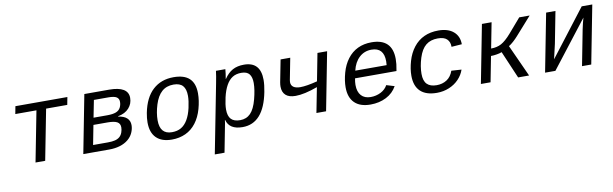

<svg xmlns="http://www.w3.org/2000/svg" viewBox="-47 -1025 5495 1720"><g transform="rotate(-10 2700.5 -165.5)"><path d="M114.7 -528.3H587.4L574.2 -459H381.8L292.5 0H204.6L293.9 -459H101.6Z M967.3 -528.3Q1053.2 -528.3 1096.7 -502Q1140.1 -475.6 1140.1 -423.8Q1140.1 -370.1 1105.2 -331.1Q1070.3 -292 1005.4 -279.8L1004.9 -276.4Q1056.2 -270 1083 -245.6Q1109.9 -221.2 1109.9 -180.7Q1109.9 -146 1094.2 -111.6Q1078.6 -77.1 1047.4 -51.8Q1016.1 -26.4 972.4 -13.2Q928.7 0 876 0H639.2L741.7 -528.3ZM739.7 -64.9H874.5Q913.6 -64.9 939.7 -71.5Q965.8 -78.1 982.4 -92.8Q999 -107.4 1007.6 -131.1Q1016.1 -154.8 1016.1 -177.2Q1016.1 -211.9 989.3 -226.8Q962.4 -241.7 902.8 -241.7H773.9ZM816.9 -461.4 786.1 -305.2H911.1Q961.4 -305.2 990.5 -316.4Q1019.5 -327.6 1032 -352.1Q1044.4 -376.5 1044.4 -404.8Q1044.4 -434.1 1022.2 -447.8Q1000 -461.4 948.7 -461.4Z M1444.3 9.8Q1352.5 9.8 1303.7 -38.3Q1254.9 -86.4 1254.9 -179.2Q1254.9 -217.8 1263.7 -264.6Q1290.5 -400.9 1365.5 -469.5Q1440.4 -538.1 1553.7 -538.1Q1650.9 -538.1 1698.2 -493.2Q1745.6 -448.2 1745.6 -357.4Q1745.6 -291.5 1725.1 -218.5Q1704.6 -145.5 1665 -93.8Q1625.5 -42 1569.3 -16.1Q1513.2 9.8 1444.3 9.8ZM1653.3 -351.6Q1653.3 -412.6 1626.7 -442.9Q1600.1 -473.1 1542.5 -473.1Q1478 -473.1 1435.8 -435.5Q1393.6 -397.9 1370.4 -323.2Q1347.2 -248.5 1347.2 -182.1Q1347.2 -55.2 1456.1 -55.2Q1505.4 -55.2 1540 -75.4Q1574.7 -95.7 1599.9 -138.2Q1625 -180.7 1639.2 -243.4Q1653.3 -306.2 1653.3 -351.6Z M2087.9 9.8Q1967.3 9.8 1943.8 -80.1H1941.4Q1941.4 -75.2 1937.5 -52.7Q1933.6 -30.3 1887.2 207.5H1798.8L1920.9 -418.9Q1934.1 -485.4 1939 -528.3H2024.4Q2024.4 -518.6 2020 -487.5Q2015.6 -456.5 2012.7 -441.4H2014.6Q2048.8 -492.7 2091.6 -515.9Q2134.3 -539.1 2194.8 -539.1Q2345.2 -539.1 2345.2 -375Q2345.2 -328.6 2333 -266.6Q2279.3 9.8 2087.9 9.8ZM2253.4 -362.8Q2253.4 -415.5 2231.7 -443.4Q2210 -471.2 2158.7 -471.2Q2111.3 -471.2 2078.4 -450.4Q2045.4 -429.7 2021.2 -386.5Q1997.1 -343.3 1982.4 -279.1Q1967.8 -214.8 1967.8 -170.9Q1967.8 -111.8 1994.1 -83.5Q2020.5 -55.2 2076.7 -55.2Q2133.8 -55.2 2171.1 -93.3Q2208.5 -131.3 2231 -216.8Q2253.4 -302.2 2253.4 -362.8Z M2614.7 -528.3 2576.7 -332 2574.7 -313.5Q2574.7 -283.2 2596.4 -268.1Q2618.2 -252.9 2658.2 -252.9Q2714.8 -252.9 2814 -278.3L2862.3 -528.3H2950.2L2847.7 0H2759.8L2804.2 -227.5Q2682.6 -183.1 2603.5 -183.1Q2543 -183.1 2513.4 -210.7Q2483.9 -238.3 2483.9 -288.1Q2483.9 -305.2 2487.8 -327.6L2526.9 -528.3Z M3154.3 -245.6Q3147.9 -211.9 3147.9 -186.5Q3147.9 -123.5 3178.5 -89.8Q3209 -56.2 3264.2 -56.2Q3314 -56.2 3356.2 -77.6Q3398.4 -99.1 3418.9 -137.2L3491.7 -115.2Q3458 -54.7 3394.8 -22.5Q3331.5 9.8 3251.5 9.8Q3156.7 9.8 3106.9 -39.3Q3057.1 -88.4 3057.1 -180.7Q3057.1 -241.2 3076.7 -311.8Q3096.2 -382.3 3135.3 -433.8Q3174.3 -485.4 3229.5 -511.7Q3284.7 -538.1 3355 -538.1Q3543.5 -538.1 3543.5 -353Q3543.5 -308.6 3533.2 -257.3L3531.2 -245.6ZM3343.3 -473.1Q3278.3 -473.1 3232.2 -430.7Q3186 -388.2 3168.5 -313H3453.6L3455.6 -348.1Q3455.6 -473.1 3343.3 -473.1Z M3962.4 -538.1Q4050.8 -538.1 4100.1 -495.8Q4149.4 -453.6 4149.4 -380.4L4054.7 -373.5V-376.5Q4054.7 -418.5 4028.8 -443.8Q4002.9 -469.2 3945.3 -469.2Q3879.9 -469.2 3837.4 -434.8Q3794.9 -400.4 3771.2 -324.7Q3747.6 -249 3747.6 -181.6Q3747.6 -117.7 3776.9 -87.9Q3806.2 -58.1 3864.7 -58.1Q3917.5 -58.1 3957.3 -84Q3997.1 -109.9 4015.6 -163.1L4107.4 -157.2Q4091.8 -110.4 4055.4 -72Q4019 -33.7 3967 -12Q3915 9.8 3855.5 9.8Q3756.3 9.8 3705.8 -38.6Q3655.3 -86.9 3655.3 -180.2Q3655.3 -242.2 3675.5 -312.3Q3695.8 -382.3 3736.1 -434.1Q3776.4 -485.8 3833.3 -512Q3890.1 -538.1 3962.4 -538.1Z M4358.4 -528.3H4446.3L4401.4 -296.9Q4455.1 -296.9 4494.9 -318.6Q4534.7 -340.3 4584.5 -397L4697.8 -528.3H4792.5L4651.4 -369.6Q4604 -315.9 4562.5 -290L4694.3 0H4594.7L4488.3 -248.5Q4470.7 -241.2 4441.7 -236.3Q4412.6 -231.4 4388.7 -231.4L4343.8 0H4255.9Z M5027.3 -528.3 4971.2 -239.3Q4968.8 -224.6 4939.9 -104L5266.1 -528.3H5362.3L5259.8 0H5175.8L5238.3 -322.3Q5252 -387.2 5263.7 -426.3L4933.6 0H4839.8L4942.4 -528.3Z"/></g></svg>

Font: Cousine
Style: Italic
Weight: 400
Italic angle: -12°
Monospace: yes
Designer: Steve Matteson
Foundry: Monotype Imaging Inc.
Version: Version 1.21